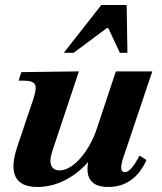

<svg xmlns="http://www.w3.org/2000/svg" viewBox="-20 -730 645 764"><path d="M129 14Q62 14 42 -26.5Q22 -67 49 -147L113 -337Q127 -379 119 -394Q111 -409 75 -409H54L65 -443L294 -446L187 -125Q176 -91 184 -71.5Q192 -52 217 -52Q237 -52 258 -64.5Q279 -77 299.5 -100Q320 -123 337 -153.5Q354 -184 366 -220L441 -446H586L471 -104Q451 -45 477 -45Q489 -45 504 -62Q519 -79 535 -111L563 -93Q514 14 410 14Q352 14 335 -22Q318 -58 343 -131L361 -128Q323 -64 260 -25Q197 14 129 14ZM234 -520 383 -710H484L487 -520H457L411 -618H405L273 -520Z"/></svg>

Font: Baskervville
Style: Bold Italic
Weight: 700
Italic angle: -18°
Version: Version 1.100